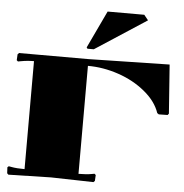

<svg xmlns="http://www.w3.org/2000/svg" viewBox="-64 -1072 1088 1134"><g transform="rotate(5 480.0 -504.5)"><path d="M465.8 -780.8H428.2L422.9 -788.1L527.8 -1009.8H745.1L770 -979ZM120.1 -40V-680.2Q81.1 -680.2 42 -672.9L25.9 -669.9L18.1 -676.8L20 -711.9L27.8 -720.2H439.9L919.9 -730L940.9 -440.9L934.1 -432.1L881.8 -431.2L872.1 -438Q849.1 -506.3 780.5 -562.7Q711.9 -619.1 621.3 -649.7Q530.8 -680.2 439.9 -680.2V-40Q486.8 -40 518.1 -45.9L534.2 -48.8L542 -42L540 -6.8L532.2 1L279.8 -4.9L27.8 1L20 -6.8L18.1 -42L25.9 -48.8L42 -45.9Q73.2 -40 120.1 -40Z"/></g></svg>

Font: Yokawerad
Style: Regular
Weight: 500
Designer: gluk
Foundry: gluk
Version: Version 0.79